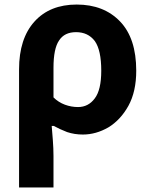

<svg xmlns="http://www.w3.org/2000/svg" viewBox="-20 -576 658 836"><path d="M63 240.2V-273.9Q63 -407.7 129.9 -481.9Q196.8 -556.2 314 -556.2Q432.1 -556.2 502.9 -482.4Q573.2 -409.2 573.2 -268.1Q573.2 -177.2 539.1 -115.2Q504.9 -53.7 452.1 -21.5Q397.9 9.8 340.8 9.8Q304.2 9.8 272 -1Q239.3 -13.7 213.9 -27.8H205.1Q206.1 -18.6 210 33.2Q212.9 70.3 212.9 103V240.2ZM319.8 -109.9Q364.7 -109.9 392.6 -147.5Q420.9 -184.6 420.9 -268.1Q420.9 -357.9 392.6 -397.5Q363.3 -436 311 -436Q260.7 -436 237.3 -399.9Q212.9 -364.7 212.9 -280.8V-151.9Q233.9 -130.9 262.7 -120.1Q290.5 -109.9 319.8 -109.9Z"/></svg>

Font: Droid Sans Thai
Style: Bold
Weight: 700
Designer: Steve Matteson
Foundry: Ascender Corporation
Version: Version 1.00